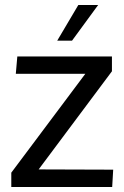

<svg xmlns="http://www.w3.org/2000/svg" viewBox="-20 -745 494 765"><path d="M25 -57 320 -451H43L49 -520H426V-461L134 -70L431 -69L427 0H25ZM208 -583 292 -725H371L267 -583Z"/></svg>

Font: Murecho
Style: Regular
Weight: 400
Designer: Neil Summerour
Foundry: Positype
Version: Version 1.010; ttfautohint (v1.8.3)